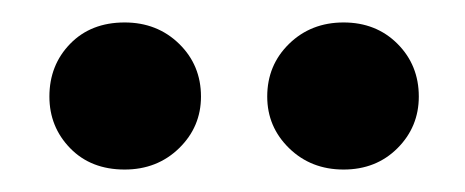

<svg xmlns="http://www.w3.org/2000/svg" viewBox="-20 -704 414 171"><path d="M159 -618Q159 -591 139.5 -572Q120 -553 91 -553Q61 -553 42.5 -572Q24 -591 24 -618Q24 -646 42.5 -665Q61 -684 91 -684Q120 -684 139.5 -665Q159 -646 159 -618ZM353 -618Q353 -591 334 -572Q315 -553 286 -553Q257 -553 237.5 -572Q218 -591 218 -618Q218 -646 237.5 -665Q257 -684 286 -684Q315 -684 334 -665Q353 -646 353 -618Z"/></svg>

Font: Baloo Da 2 SemiBold
Style: Regular
Weight: 600
Designer: Noopur Datye, Sulekha Rajkumar and Ek Type
Foundry: Ek Type
Version: Version 1.640;hotconv 1.0.111;makeotfexe 2.5.65597; ttfautoh